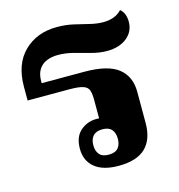

<svg xmlns="http://www.w3.org/2000/svg" viewBox="-90 -641 683 733"><g transform="rotate(-15 251.5 -274.5)"><path d="M291 12Q229 12 196.5 -15Q164 -42 164 -89Q164 -136 191 -159.5Q218 -183 255 -183Q267 -183 276.5 -180.5Q286 -178 293 -174L265 -159V-256Q265 -279 260.5 -293Q256 -307 239 -313Q222 -319 184 -319H19V-373Q19 -463 69.5 -512Q120 -561 199 -561Q234 -561 264.5 -554Q295 -547 323 -540Q351 -533 376 -533Q398 -533 416.5 -539.5Q435 -546 449 -561Q459 -554 464.5 -540.5Q470 -527 470 -510Q470 -471 440 -447Q410 -423 362 -423Q331 -423 299 -432Q267 -441 236 -449Q205 -457 175 -457Q151 -457 131 -449Q111 -441 99.5 -423Q88 -405 88 -377V-369H256Q350 -369 391 -336Q432 -303 432 -243V-119Q432 -55 397.5 -21.5Q363 12 291 12ZM265 -39Q291 -39 302.5 -52.5Q314 -66 314 -89Q314 -112 302.5 -125.5Q291 -139 266 -139Q241 -139 229 -125.5Q217 -112 217 -89Q217 -66 228.5 -52.5Q240 -39 265 -39Z"/></g></svg>

Font: Noto Serif Thai ExtraBold
Style: Regular
Weight: 800
Version: Version 2.001